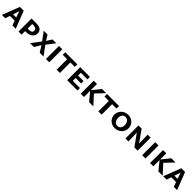

<svg xmlns="http://www.w3.org/2000/svg" viewBox="736 -2698 4923 4923"><g transform="rotate(45 3197.5 -236.5)"><path d="M358 -128H185L142 0H20L203 -473H340L524 0H403ZM328 -213 269 -381 213 -213Z M1007 -316Q1007 -230 942.5 -178.5Q878 -127 765 -127H736V0H624V-473H800Q899 -473 953 -433Q1007 -393 1007 -316ZM896 -298Q896 -338 865 -361.5Q834 -385 780 -385H736V-220H785Q838 -220 867 -240Q896 -260 896 -298Z M1231 -249 1066 -473H1203L1294 -329L1383 -473H1521L1350 -247L1531 0H1393L1286 -169L1184 0H1045Z M1619 -473H1739V0H1619Z M2284 -380H2125V0H2007V-380H1848V-473H2284Z M2761 -90V0H2388V-473H2741V-383H2502V-282H2701V-193H2502V-90Z M3183 0 2997 -227V0H2879V-473H2997V-247L3178 -473H3331L3114 -245L3338 0Z M3797 -380H3638V0H3520V-380H3361V-473H3797Z M3867 -231Q3867 -299 3900.5 -356Q3934 -413 3993 -446.5Q4052 -480 4125 -480Q4195 -480 4252 -448.5Q4309 -417 4341.5 -362Q4374 -307 4374 -239Q4374 -168 4339 -112Q4304 -56 4245 -24.5Q4186 7 4115 7Q4045 7 3988 -24.5Q3931 -56 3899 -110.5Q3867 -165 3867 -231ZM4248 -228Q4248 -302 4210.5 -347.5Q4173 -393 4114 -393Q4060 -393 4026.5 -352.5Q3993 -312 3993 -243Q3993 -169 4030.5 -124.5Q4068 -80 4127 -80Q4182 -80 4215 -119.5Q4248 -159 4248 -228Z M4943 -473V0H4825L4601 -314L4610 0H4501V-473H4616L4841 -155L4834 -473Z M5108 -473H5228V0H5108Z M5697 0 5511 -227V0H5393V-473H5511V-247L5692 -473H5845L5628 -245L5852 0Z M6209 -128H6036L5993 0H5871L6054 -473H6191L6375 0H6254ZM6179 -213 6120 -381 6064 -213Z"/></g></svg>

Font: Ysabeau SC
Style: Bold
Weight: 700
Designer: Christian Thalmann (Catharsis Fonts)
Version: Version 0.003